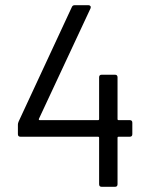

<svg xmlns="http://www.w3.org/2000/svg" viewBox="-20 -720 580 740"><path d="M490 -247V-203Q490 -193 480 -193H437Q433 -193 433 -189V-10Q433 0 423 0H372Q362 0 362 -10V-189Q362 -193 358 -193H59Q49 -193 49 -203V-240Q49 -245 52 -252L257 -693Q260 -700 268 -700H321Q326 -700 328.5 -696.5Q331 -693 329 -688L130 -262Q129 -260 130 -258.5Q131 -257 133 -257H358Q362 -257 362 -261V-422Q362 -432 372 -432H423Q433 -432 433 -422V-261Q433 -257 437 -257H480Q490 -257 490 -247Z"/></svg>

Font: Amber EN
Style: Regular
Weight: 400
Designer: Jeremy Tribby
Foundry: Tribby Type Co.
Version: Version 1.403 November 24, 2021